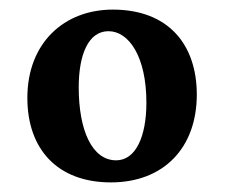

<svg xmlns="http://www.w3.org/2000/svg" viewBox="-20 -737 468 400"><path d="M215 -717C114 -717 37 -648 37 -533C37 -426 100 -357 211 -357C321 -357 390 -429 390 -540C390 -644 331 -717 215 -717ZM222 -403C172 -403 144 -465 144 -555C144 -623 164 -672 206 -672C248 -672 285 -620 285 -523C285 -453 263 -403 222 -403Z"/></svg>

Font: Vollkorn Semibold
Style: Regular
Weight: 600
Designer: Friedrich Althausen
Foundry: Friedrich Althausen
Version: Version 4.015;PS 004.015;hotconv 1.0.88;makeotf.lib2.5.64775